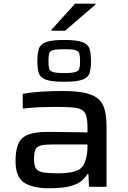

<svg xmlns="http://www.w3.org/2000/svg" viewBox="-20 -1010 693 1038"><path d="M248 8Q157 8 110.5 -22.5Q64 -53 64 -140Q64 -198 79 -232.5Q94 -267 132 -282Q170 -297 238 -297Q253 -297 290 -296.5Q327 -296 371.5 -295.5Q416 -295 453 -294V-318Q453 -359 446.5 -382.5Q440 -406 421.5 -416.5Q403 -427 368 -429.5Q333 -432 277 -432Q249 -432 214.5 -431Q180 -430 149 -427.5Q118 -425 103 -423V-503Q148 -511 203 -514.5Q258 -518 316 -518Q397 -518 444.5 -506.5Q492 -495 516 -471Q540 -447 548 -409Q556 -371 556 -317V0H461L458 -69H452Q432 -34 397.5 -17.5Q363 -1 323.5 3.5Q284 8 248 8ZM294 -73Q342 -73 379 -82Q416 -91 431 -118Q453 -158 453 -213V-229H264Q222 -229 200.5 -223.5Q179 -218 171.5 -201Q164 -184 164 -150Q164 -117 173.5 -100.5Q183 -84 211 -78.5Q239 -73 294 -73ZM327 -568Q258 -568 227.5 -579.5Q197 -591 189.5 -616Q182 -641 182 -680Q182 -720 189.5 -745Q197 -770 227.5 -782Q258 -794 327 -794Q396 -794 426.5 -782Q457 -770 464.5 -745Q472 -720 472 -680Q472 -641 464.5 -616Q457 -591 426.5 -579.5Q396 -568 327 -568ZM327 -615Q369 -615 387 -620.5Q405 -626 409 -640Q413 -654 413 -680Q413 -706 409 -720Q405 -734 387.5 -739Q370 -744 327 -744Q285 -744 267 -739Q249 -734 245.5 -720Q242 -706 242 -680Q242 -655 245.5 -640.5Q249 -626 267 -620.5Q285 -615 327 -615ZM258 -844V-849L386 -990H496V-985L332 -844Z"/></svg>

Font: Saira Expanded Medium
Style: Regular
Weight: 500
Width: 7
Designer: Hector Gatti with collaboration of the Omnibus-Type team
Foundry: Omnibus-Type
Version: Version 1.100; ttfautohint (v1.8.3)